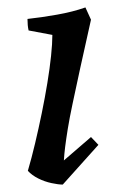

<svg xmlns="http://www.w3.org/2000/svg" viewBox="-20 -485 311 517"><path d="M121 -391 57 -403Q54 -416 54 -434Q91 -438 133.5 -445.5Q176 -453 210 -465L225 -432Q208 -357 196 -301.5Q184 -246 175.5 -206Q167 -166 162.5 -138Q158 -110 155.5 -90Q153 -70 152 -53L225 -116L245 -95L149 12Q137 12 118.5 8Q100 4 83 -4.5Q66 -13 55 -25Q65 -59 74.5 -99Q84 -139 92.5 -180.5Q101 -222 107.5 -261.5Q114 -301 117.5 -334.5Q121 -368 121 -391Z"/></svg>

Font: Labrada Medium
Style: Italic
Weight: 500
Italic angle: -7°
Designer: Mercedes Jáuregui
Foundry: Omnibus-Type Team
Version: Version 1.000